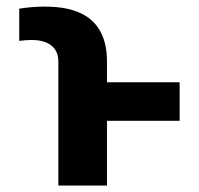

<svg xmlns="http://www.w3.org/2000/svg" viewBox="-20 -573 614 593"><path d="M310.4 0V-199.9H534.8V-318.9H310.4V-382.8C310.4 -525.2 210.2 -552.6 118.6 -552.6C87 -552.6 61.1 -549.7 39.4 -546.2V-446.7C51.8 -448.2 63.9 -449.6 77.4 -449.6C116.8 -449.6 160.2 -435.7 160.2 -382.8V0Z"/></svg>

Font: Karasuma Gothic
Style: Bold
Weight: 700
Designer: Rasmus Andersson / Ryoko Nishizuka
Foundry: Genbu
Version: Version 1.00